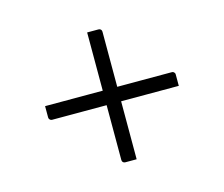

<svg xmlns="http://www.w3.org/2000/svg" viewBox="-73 -620 745 640"><g transform="rotate(-15 300.0 -300.5)"><path d="M275 -526Q285 -526 294.5 -526Q304 -526 314 -526Q319 -526 322 -523Q325 -520 325 -515Q325 -442 325 -368.5Q325 -295 325 -222Q325 -149 325 -75Q315 -75 305.5 -75Q296 -75 286 -75Q281 -75 278 -78Q275 -81 275 -86Q275 -143 275 -199.5Q275 -256 275 -313Q275 -370 275 -426Q275 -462 275 -488Q275 -514 275 -526ZM76 -325H513Q517 -325 519 -323.5Q521 -322 522.5 -320Q524 -318 524 -314Q524 -304 524 -294.5Q524 -285 524 -275H87Q84 -275 81.5 -276.5Q79 -278 77.5 -280.5Q76 -283 76 -286Q76 -296 76 -305.5Q76 -315 76 -325Z"/></g></svg>

Font: Recursive Monospace Light
Style: Regular
Weight: 300
Version: Version 1.047